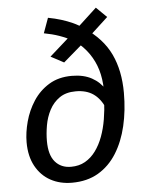

<svg xmlns="http://www.w3.org/2000/svg" viewBox="-55 -821 684 878"><g transform="rotate(-5 287.0 -382.0)"><path d="M171 -680 196 -749Q228 -743 255.5 -734.5Q283 -726 308.5 -714.5Q334 -703 357 -686Q440 -631 476 -555Q512 -479 512 -377Q512 -296 495.5 -225.5Q479 -155 445.5 -101.5Q412 -48 361 -18Q310 12 240 12Q185 12 142 -11.5Q99 -35 74 -80.5Q49 -126 49 -190Q49 -235 62.5 -285Q76 -335 104 -378Q132 -421 176 -448Q220 -475 281 -475Q335 -475 372.5 -454.5Q410 -434 432 -398L425 -313Q406 -358 374 -380.5Q342 -403 293 -403Q248 -403 218.5 -382.5Q189 -362 172 -329.5Q155 -297 148.5 -259.5Q142 -222 142 -188Q142 -124 169 -92.5Q196 -61 242 -61Q279 -61 307 -77Q335 -93 355.5 -121Q376 -149 389.5 -185.5Q403 -222 410 -264Q417 -306 419 -350L422 -400Q421 -450 409 -490.5Q397 -531 373 -566Q349 -601 310 -631Q272 -651 240.5 -662Q209 -673 171 -680ZM310 -676 418 -776 466 -729 362 -633 353 -626 252 -539 192 -571 298 -665Z"/></g></svg>

Font: Fira Sans Variable
Style: Italic
Weight: 397
Italic angle: -8°
Designer: Carrois Corporate & Edenspiekermann AG
Foundry: Carrois Corporate GbR & Edenspiekermann AG
Version: Version 4.202